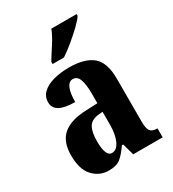

<svg xmlns="http://www.w3.org/2000/svg" viewBox="-187 -869 884 982"><g transform="rotate(-30 255.0 -378.0)"><path d="M165 10Q111 10 73 -30Q35 -70 35 -153Q35 -235 80.5 -273.5Q126 -312 218 -315L285 -318V-374Q285 -430 274 -459Q263 -488 237 -488Q214 -488 202 -460Q190 -432 190 -380Q69 -380 69 -447Q69 -482 93.5 -504.5Q118 -527 159 -538Q200 -549 250 -549Q342 -549 388 -511Q434 -473 434 -378V-124Q434 -83 445 -68Q456 -53 484 -53H487V0H313L294 -69H286Q258 -28 234 -9Q210 10 165 10ZM223 -60Q252 -60 269 -96.5Q286 -133 286 -191V-267L257 -264Q217 -259 201.5 -231Q186 -203 186 -149Q186 -107 195 -83.5Q204 -60 223 -60ZM187 -619Q206 -651 232.5 -691.5Q259 -732 272 -766H421V-756Q411 -739 382 -711Q353 -683 318 -654Q283 -625 254 -606H187Z"/></g></svg>

Font: Noto Serif Ethiopic ExtraCondensed ExtraBold
Style: Regular
Weight: 800
Width: 2
Designer: Monotype Design Team
Foundry: Monotype Imaging Inc.
Version: Version 2.102; ttfautohint (v1.8.4.7-5d5b)